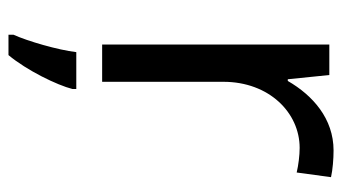

<svg xmlns="http://www.w3.org/2000/svg" viewBox="-197 -389 807 453"><g transform="rotate(90 206.5 -162.5)"><path d="M335 -546C260 -546 205 -497 171 -438H167L157 -536H85V0H173V-286C173 -394 246 -466 329 -466C347 -466 370 -463 387 -459L398 -540C380 -544 355 -546 335 -546ZM190 70V61H103C98 104 77 176 62 209V221H110C146 178 181 106 190 70Z"/></g></svg>

Font: Noto Sans Bhaiksuki
Style: Regular
Weight: 400
Designer: Monotype Design Team
Foundry: Monotype Imaging Inc.
Version: Version 2.002